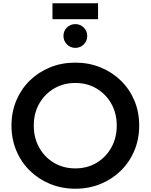

<svg xmlns="http://www.w3.org/2000/svg" viewBox="-20 -1139 918 1171"><path d="M439 12Q522 12 593 -17Q664 -46 717 -98Q770 -150 799.5 -220.5Q829 -291 829 -373Q829 -456 799.5 -526Q770 -596 717 -647.5Q664 -699 593 -728Q522 -757 439 -757Q356 -757 285 -728Q214 -699 161.5 -647.5Q109 -596 79.5 -526Q50 -456 50 -373Q50 -291 79.5 -220.5Q109 -150 162 -98Q215 -46 286 -17Q357 12 439 12ZM439 -112Q367 -112 309.5 -146Q252 -180 219 -239Q186 -298 186 -373Q186 -448 219 -506.5Q252 -565 309.5 -599Q367 -633 439 -633Q512 -633 569 -599Q626 -565 659 -506.5Q692 -448 692 -373Q692 -298 659 -239Q626 -180 569 -146Q512 -112 439 -112ZM300 -1022H578V-1119H300ZM440 -847Q469 -847 490.5 -868Q512 -889 512 -920Q512 -950 490.5 -971Q469 -992 440 -992Q409 -992 388 -971Q367 -950 367 -920Q367 -890 388 -868.5Q409 -847 440 -847Z"/></svg>

Font: Plus Jakarta Sans
Style: Bold
Weight: 700
Designer: Gumpita Rahayu
Foundry: Tokotype
Version: Version 2.004; ttfautohint (v1.8.3)